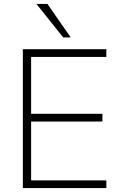

<svg xmlns="http://www.w3.org/2000/svg" viewBox="-20 -955 610 975"><path d="M96 0V-705H520V-666H138V-377H500V-338H138V-39H520V0ZM301 -765 165 -935H221L339 -765Z"/></svg>

Font: Nunito Sans 12pt ExtraLight 12pt ExtraLight
Style: Regular
Weight: 250
Version: Version 3.101;gftools[0.9.27]